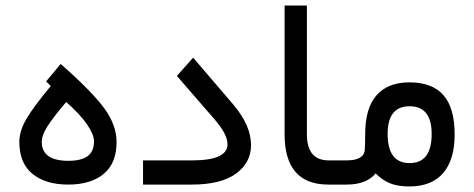

<svg xmlns="http://www.w3.org/2000/svg" viewBox="-20 -671 1722 698"><path d="M131.8 -155.8Q131.8 -86.4 228.5 -86.4Q275.4 -86.4 298.6 -103.5Q321.8 -120.6 321.8 -157.7Q321.8 -181.6 296.6 -218.5Q271.5 -255.4 220.7 -300.3Q171.4 -242.2 151.6 -210.4Q131.8 -178.7 131.8 -155.8ZM228 0Q145.5 0 97.9 -39.1Q50.3 -78.1 50.3 -155.3Q50.3 -194.3 75.4 -237.8Q100.6 -281.2 164.6 -358.4L147.5 -375L200.7 -438.5Q314.9 -337.9 359.4 -276.9Q403.8 -215.8 403.8 -154.8Q403.8 -77.6 356.9 -38.8Q310.1 0 228 0Z M623 -395 682.1 -461.4ZM677.7 0H500V-87.9H678.2ZM677.7 0H500V-87.9H678.2Q807.1 -87.9 807.1 -146.5Q807.1 -183.1 759.8 -237.3L623 -395L682.1 -461.4L827.6 -291.5Q892.6 -215.3 892.6 -143.6Q892.6 -79.6 837.9 -39.8Q783.2 0 677.7 0Z M1207.5 -42Q1207.5 0 1196.3 0H1173.8Q1014.6 0 1014.6 -183.1V-650.9H1095.7V-182.6Q1095.7 -87.9 1175.3 -87.9H1196.3Q1207.5 -87.9 1207.5 -47.4Z M1190.9 -87.9H1239.7Q1303.7 -87.9 1306.2 -127Q1307.6 -149.4 1307.6 -183.1Q1307.6 -277.8 1348.9 -324.7Q1390.1 -371.6 1468.3 -371.6Q1551.3 -371.6 1592 -325.2Q1632.8 -278.8 1632.8 -182.1Q1632.8 -89.8 1590.8 -41.5Q1548.8 6.8 1468.3 6.8Q1426.3 6.8 1398.4 -4.4Q1370.6 -15.6 1345.7 -40.5Q1311.5 0 1240.7 0H1190.9Q1178.7 0 1178.7 -42V-47.4Q1178.7 -87.9 1190.9 -87.9ZM1549.3 -184.1Q1549.3 -284.7 1468.8 -284.7Q1389.2 -284.7 1389.2 -184.1Q1389.2 -78.1 1469.2 -78.1Q1549.3 -78.1 1549.3 -184.1Z"/></svg>

Font: Shabnam FD
Style: Regular
Weight: 400
Foundry: DejaVu fonts team - Redesigned by Saber Rastikerdar - Based on Vazir font
Version: Version 5.00;October 20, 2019;FontCreator 12.0.0.2547 64-bit